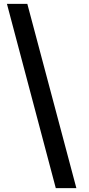

<svg xmlns="http://www.w3.org/2000/svg" viewBox="-20 -801 464 998"><path d="M377 177H270L16 -781H122Z"/></svg>

Font: Merriweather 28pt Black
Style: Regular
Weight: 900
Version: Version 2.100